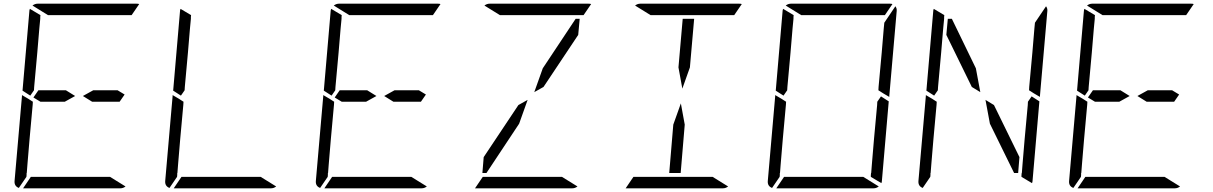

<svg xmlns="http://www.w3.org/2000/svg" viewBox="-20 -1020 6568 1040"><path d="M485 -531H617L655 -508L628 -469H479L429 -500ZM144 -502 102 -529 139 -959Q139 -966 142 -972L199 -938L198 -928V-918L193 -866L182 -735L165 -548L164 -531ZM82 -2Q56 -12 59 -41L99 -500V-505L133 -485L150 -474L158 -469L157 -452L140 -265L129 -134L125 -83L124 -82V-72L123 -62ZM240 -938 156 -990Q169 -1000 184 -1000H452H720Q730 -1000 734 -998L693 -938H663H477H415ZM576 -62 660 -10Q647 0 632 0H364H105L147 -62H153H339H401ZM331 -469H199L161 -492L188 -531H337L387 -500Z M960 -502 918 -529 955 -959Q955 -966 958 -972L1015 -938L1014 -928V-918L1009 -866L998 -735L981 -548L980 -531ZM898 -2Q872 -12 875 -41L915 -500V-505L949 -485L966 -474L974 -469L973 -452L956 -265L945 -134L941 -83L940 -82V-72L939 -62ZM1392 -62 1476 -10Q1463 0 1448 0H1180H921L963 -62H969H1155H1217Z M2117 -531H2249L2287 -508L2260 -469H2111L2061 -500ZM1776 -502 1734 -529 1771 -959Q1771 -966 1774 -972L1831 -938L1830 -928V-918L1825 -866L1814 -735L1797 -548L1796 -531ZM1714 -2Q1688 -12 1691 -41L1731 -500V-505L1765 -485L1782 -474L1790 -469L1789 -452L1772 -265L1761 -134L1757 -83L1756 -82V-72L1755 -62ZM1872 -938 1788 -990Q1801 -1000 1816 -1000H2084H2352Q2362 -1000 2366 -998L2325 -938H2295H2109H2047ZM2208 -62 2292 -10Q2279 0 2264 0H1996H1737L1779 -62H1785H1971H2033ZM1963 -469H1831L1793 -492L1820 -531H1969L2019 -500Z M2920 -650 3098 -918H3120L3112 -831L2924 -549L2874 -521ZM2688 -938 2604 -990Q2617 -1000 2632 -1000H2900H3168Q3178 -1000 3182 -998L3141 -938H3111H2925H2863ZM3024 -62 3108 -10Q3095 0 3080 0H2812H2553L2595 -62H2601H2787H2849ZM2615 -83H2593L2600 -169L2788 -451L2838 -479L2792 -350Z M3689 -345 3667 -83H3605L3627 -345L3668 -460ZM3655 -655 3678 -918H3740L3717 -655L3676 -540ZM3504 -938 3420 -990Q3433 -1000 3448 -1000H3716H3984Q3994 -1000 3998 -998L3957 -938H3927H3741H3679ZM3840 -62 3924 -10Q3911 0 3896 0H3628H3369L3411 -62H3417H3603H3665Z M4752 -498 4794 -471 4757 -41Q4757 -34 4754 -28L4697 -62V-70L4698 -82L4699 -83L4703 -134L4714 -265L4731 -450L4732 -469ZM4224 -502 4182 -529 4219 -959Q4219 -966 4222 -972L4279 -938L4278 -928V-918L4273 -866L4262 -735L4245 -548L4244 -531ZM4162 -2Q4136 -12 4139 -41L4179 -500V-505L4213 -485L4230 -474L4238 -469L4237 -452L4220 -265L4209 -134L4205 -83L4204 -82V-72L4203 -62ZM4320 -938 4236 -990Q4249 -1000 4264 -1000H4532H4800Q4810 -1000 4814 -998L4773 -938H4743H4557H4495ZM4656 -62 4740 -10Q4727 0 4712 0H4444H4185L4227 -62H4233H4419H4481ZM4837 -959 4797 -500V-495L4763 -515L4746 -526L4738 -531L4739 -550L4756 -735L4767 -866L4770 -897L4830 -986Q4839 -974 4837 -959Z M5364 -451 5502 -169 5495 -83H5473L5342 -350L5318 -479ZM5568 -498 5610 -471 5573 -41Q5573 -34 5570 -28L5513 -62V-70L5514 -82L5515 -83L5519 -134L5530 -265L5547 -450L5548 -469ZM5040 -502 4998 -529 5035 -959Q5035 -966 5038 -972L5095 -938L5094 -928V-918L5089 -866L5078 -735L5061 -548L5060 -531ZM4978 -2Q4952 -12 4955 -41L4995 -500V-505L5029 -485L5046 -474L5054 -469L5053 -452L5036 -265L5025 -134L5021 -83L5020 -82V-72L5019 -62ZM5653 -959 5613 -500V-495L5579 -515L5562 -526L5554 -531L5555 -550L5572 -735L5583 -866L5586 -897L5646 -986Q5655 -974 5653 -959ZM5106 -831 5114 -918H5136L5266 -650L5290 -521L5244 -549Z M6197 -531H6329L6367 -508L6340 -469H6191L6141 -500ZM5856 -502 5814 -529 5851 -959Q5851 -966 5854 -972L5911 -938L5910 -928V-918L5905 -866L5894 -735L5877 -548L5876 -531ZM5794 -2Q5768 -12 5771 -41L5811 -500V-505L5845 -485L5862 -474L5870 -469L5869 -452L5852 -265L5841 -134L5837 -83L5836 -82V-72L5835 -62ZM5952 -938 5868 -990Q5881 -1000 5896 -1000H6164H6432Q6442 -1000 6446 -998L6405 -938H6375H6189H6127ZM6288 -62 6372 -10Q6359 0 6344 0H6076H5817L5859 -62H5865H6051H6113ZM6043 -469H5911L5873 -492L5900 -531H6049L6099 -500Z"/></svg>

Font: DSEG14 Modern
Style: Light Italic
Weight: 300
Italic angle: -5°
Designer: Keshikan(Twitter:@keshinomi_88pro)
Version: Version 0.46